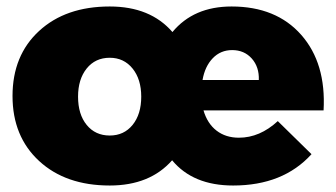

<svg xmlns="http://www.w3.org/2000/svg" viewBox="-20 -571 1048 598"><path d="M701.2 -550.8Q840.3 -550.8 918.2 -462.4Q996.1 -374 987.8 -227.1H613.8Q626 -186 654.5 -164.1Q683.1 -142.1 724.1 -142.1Q789.1 -142.1 845.2 -193.8L950.2 -90.8Q861.8 6.8 706.1 6.8Q581.1 6.8 516.1 -71.8Q446.8 6.8 321.8 6.8Q184.6 6.8 101.8 -69.6Q19 -146 19 -272Q19 -398.4 101.8 -474.6Q184.6 -550.8 321.8 -550.8Q448.2 -550.8 517.1 -471.2Q583 -550.8 701.2 -550.8ZM786.1 -321.8Q787.6 -362.3 764.2 -388.7Q740.7 -415 703.1 -415Q667 -415 642.6 -389.6Q618.2 -364.3 610.8 -321.8ZM321.8 -148.9Q366.2 -148.9 393.1 -182.1Q419.9 -215.3 419.9 -270Q419.9 -324.2 392.8 -357.7Q365.7 -391.1 321.8 -391.1Q276.9 -391.1 250 -357.7Q223.1 -324.2 223.1 -270Q223.1 -214.8 250 -181.9Q276.9 -148.9 321.8 -148.9Z"/></svg>

Font: Montserrat arm ExtraBold
Style: Regular
Weight: 800
Designer: Julieta Ulanovsky
Foundry: Julieta Ulanovsky
Version: Version 6.000;PS 006.000;hotconv 1.0.88;makeotf.lib2.5.64775